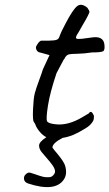

<svg xmlns="http://www.w3.org/2000/svg" viewBox="-20 -574 451 791"><path d="M171 -9Q157 -15 143 -32Q129 -49 125 -63L120 -71Q114 -76 116 -122.5Q118 -169 123 -188.5Q128 -208 141 -243Q154 -278 157 -289L184 -347L144 -358Q137 -359 132.5 -365Q128 -371 128 -377.5Q128 -384 136.5 -395.5Q145 -407 151.5 -406.5Q158 -406 181.5 -406.5Q205 -407 213 -410Q221 -413 224 -421Q233 -446 249 -475Q279 -533 297 -548Q315 -563 340 -542Q348 -530 348.5 -526.5Q349 -523 342 -509Q335 -495 321.5 -472.5Q308 -450 303 -440Q286 -416 298 -414Q310 -412 357.5 -419.5Q405 -427 410 -392Q413 -368 405 -363Q397 -358 359 -358Q327 -353 298.5 -352.5Q270 -352 264 -350Q252 -347 245 -331Q242 -329 238 -320Q232 -308 213 -273Q186 -193 177.5 -138.5Q169 -84 174 -74.5Q179 -65 209 -62Q260 -56 319 -91L346 -107Q356 -123 367 -97Q367 -86 365.5 -80Q364 -74 354.5 -63Q345 -52 325 -41Q279 -12 238 -6Q196 16 196 34Q202 43 216 59Q245 94 249 111Q258 145 242 167Q206 218 96 182Q81 177 79 164.5Q77 152 86.5 143.5Q96 135 104.5 137.5Q113 140 123.5 143.5Q134 147 139.5 149Q145 151 154.5 153.5Q164 156 170.5 156Q177 156 184 156Q197 155 205 140Q213 125 185.5 92.5Q158 60 152 53Q141 40 141 25.5Q141 11 171 -9Z"/></svg>

Font: Caveat
Style: Regular
Weight: 400
Designer: Pablo Impallari
Foundry: Creative Lab NY
Version: Version 1.096; ttfautohint (v1.3)